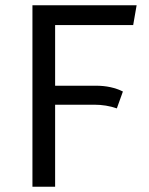

<svg xmlns="http://www.w3.org/2000/svg" viewBox="-20 -708 564 728"><path d="M485 -613H189V-383H344Q402 -383 446 -361L423 -297Q383 -311 337 -311H189V0H103V-688H498Z"/></svg>

Font: FiraGO Book
Style: Regular
Weight: 350
Designer: bBox Type
Foundry: bBox Type GmbH
Version: Version 1.001;PS 001.001;hotconv 1.0.88;makeotf.lib2.5.64775